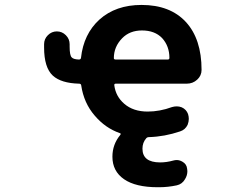

<svg xmlns="http://www.w3.org/2000/svg" viewBox="-20 -577 1040 793"><path d="M305.7 -331.1Q313.5 -331.1 314.5 -337.9Q325.2 -436.5 390.6 -496.1Q458 -556.6 564.5 -556.6Q682.6 -556.6 747.6 -486.3Q812.5 -416 812.5 -288.1Q812.5 -264.6 794.4 -248Q776.4 -231.4 751 -231.4H458Q451.2 -231.4 452.1 -224.6Q458 -178.7 493.2 -148.4Q530.3 -116.2 589.8 -116.2Q639.6 -116.2 690.4 -134.8Q700.2 -137.7 710 -137.7Q720.7 -137.7 730.5 -133.8Q750 -125 756.8 -105.5Q759.8 -95.7 759.8 -85.9Q759.8 -74.2 754.9 -61.5Q745.1 -41 723.6 -34.2Q660.2 -12.7 595.7 -10.7Q587.9 -10.7 584 -5.9Q568.4 11.7 568.4 37.1Q568.4 93.8 641.6 93.8Q668 93.8 696.3 85.9Q703.1 84 710 84Q721.7 84 733.4 90.8Q751 100.6 752.9 120.1Q753.9 125 753.9 129.9Q753.9 147.5 744.1 163.1Q732.4 183.6 710 188.5Q673.8 196.3 636.7 196.3Q634.8 196.3 631.8 196.3Q540 196.3 492.2 163.1Q444.3 129.9 444.3 70.3Q444.3 19.5 476.6 -19.5Q481.4 -25.4 474.6 -27.3Q415 -47.9 371.1 -99.6Q326.2 -151.4 315.4 -224.6Q314.5 -231.4 306.6 -231.4Q232.4 -233.4 198.2 -264.6Q162.1 -297.9 162.1 -380.9V-394.5Q162.1 -416 177.7 -431.6Q193.4 -447.3 214.8 -447.3Q236.3 -447.3 252 -431.6Q267.6 -416 267.6 -394.5V-384.8Q267.6 -347.7 276.4 -339.8Q283.2 -332 305.7 -331.1ZM672.9 -331.1Q679.7 -331.1 679.7 -337.9Q679.7 -386.7 649.4 -419.9Q619.1 -451.2 566.4 -451.2Q515.6 -451.2 484.4 -418.9Q450.2 -383.8 450.2 -336.9Q450.2 -331.1 458 -331.1Z"/></svg>

Font: Gen Jyuu Gothic Monospace Bold
Style: Bold
Weight: 700
Designer: [Source Han Sans]
Ryoko NISHIZUKA  (kana & ideographs); Paul D. Hunt (Latin, Greek & Cyrillic); Wenlong ZHANG  (bopomofo
Version: Version 1.002.20150607